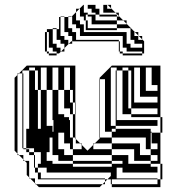

<svg xmlns="http://www.w3.org/2000/svg" viewBox="-20 -770 714 790"><path d="M412 -396V-420H390V-396ZM136 -416V-480H124V-492H100V-480H124V-416ZM520 -416V-480H508V-492H484V-480H508V-416ZM412 -300V-324H390V-300ZM460 -468H456V-480H460ZM628 -396V-420H604V-492H580V-396ZM628 -348V-372H556V-492H532V-348ZM196 -228H200V-240H196ZM440 -240V-228H456V-240ZM604 -204V-224H600V-204ZM628 -156V-180H600V-156ZM316 -156V-174L310 -180H280V-156ZM628 -108V-132H600V-156H580V-204H440V-228H390V-204H440V-180H556V-132H600V-108ZM184 -144H172V-108H196V-96H280V-84H440V-96H280V-108H220V-132H196V-204H184ZM628 -12V-32H440V-12ZM412 -12H402L412 -22V-32H136V-36H412V-32H422L412 -22ZM460 -444H456V-468H460ZM76 -420H72V-444H76ZM460 -420H456V-444H460ZM412 -372V-396H390V-372ZM76 -372V-396H72V-372ZM460 -372H456V-396H460ZM412 -348V-372H390V-348ZM412 -324V-348H390V-324ZM76 -324V-348H72V-324ZM460 -324H456V-348H460ZM460 -300H456V-324H460ZM76 -300H72V-324H76ZM412 -276V-300H390V-276ZM280 -240V-300H268V-324H244V-400H220V-492H196V-400H220V-300H244V-288H264V-276H268V-240ZM412 -252V-276H390V-252ZM628 -252H456V-276H628ZM76 -252V-276H72V-252ZM172 -492H148V-400H172V-252H196V-240H200V-276H196V-400H172ZM76 -228H72V-252H76ZM412 -252H390V-228H412ZM280 -240H268V-204H280V-180H292V-198L290 -200V-204H280ZM76 -180V-204H72V-180ZM604 -204H600V-180H604ZM460 -300V-288H520V-300H484V-352H460V-348H456V-372H460V-352H508V-324H520V-300H628V-324H520V-352H484V-416H460V-396H456V-420H460V-416H508V-352H520V-416H484V-480H460V-492H436V-252H456V-240H600V-228H604V-224H640V-96H648V-32H640V-96H600V-108H532V-156H440V-180H370L390 -200V-204H388V-444H390V-420H412V-444H390V-450L440 -500H640V-288H648V-224H640V-288H460V-276H456V-300ZM124 -108H120V-132H100V-144H88V-156H76V-160H72V-180H76V-160H88V-156H100V-144H120V-132H124ZM76 -204H72V-228H76V-224H88V-240H100V-288H76V-276H72V-300H76V-288H100V-352H76V-348H72V-372H76V-352H100V-416H76V-396H72V-420H76V-416H124V-400H136V-240H148V-400H136V-416H100V-480H72V-468H76V-444H72V-468H58L90 -500H290V-348H292V-324H290V-348H280V-400H268V-492H244V-400H268V-348H280V-324H292V-300H290V-324H280V-300H290V-204H292V-198L310 -180H316V-174L340 -150L364 -174V-180H370L364 -174V-156H440V-132H508V-96H600V-84H628V-60H484V-80H460V-36H628V-32H640V0H440V-12H436V-32H422L436 -46V-60H172V-80H136V-96H148V-144H120V-160H88V-224H76ZM124 -84H120V-108H124ZM244 -132H280V-108H440V-96H484V-108H440V-132H280V-156H268V-180H244V-224H220V-156H244ZM124 -84V-80H136V-60H148V-36H136V-60H124V-80H120V-84ZM124 -36V-16L128 -12H402L390 0H140L128 -12H124V-16L104 -36H100V-40L90 -50V-100L82 -108H76V-114L58 -132H52V-138L40 -150V-450L52 -462V-468H58L52 -462V-138L58 -132H76V-114L82 -108H100V-40L104 -36ZM461 -646H333V-654H461ZM533 -622H549V-624L535 -638H533ZM181 -606V-622H173V-606ZM565 -606V-608L551 -622H549V-606ZM181 -590V-606H173V-590ZM485 -590H473V-574H485ZM181 -590H173V-574H181ZM277 -590H263L273 -600H277ZM341 -670H333V-654H341ZM485 -590V-622H309V-654H293V-670H277V-702H275L293 -720V-734H307L293 -720V-686H309V-670H325V-638H501V-590H517V-574H565V-590H533V-606H517V-654H461V-670H357V-702H341V-710H333V-686H341V-670H333V-686H325V-702H309V-734H307L323 -750H325V-718H341V-710H373V-686H461V-670H501V-672L487 -686H461V-702H389V-710H373V-718H357V-734H341V-750H373V-734H389V-710H461V-702H469V-704L455 -718H405V-750H421V-734H437V-736L423 -750H437V-736L455 -718H469V-704L487 -686H501V-672L535 -638H549V-624L551 -622H565V-608L573 -600V-550H565V-558H501V-574H473V-558H485V-550H565V-542H485V-550H473V-558H469V-600H277V-622H261V-638H245V-700H261V-702H275L273 -700H261V-654H277V-638H293V-606H469V-600H473V-590ZM245 -558H231L245 -572V-590H229V-606H213V-650H223V-700H229V-702H245V-700H229V-622H245V-606H261V-590H263L245 -572ZM173 -550V-558H165V-638H173V-622H181V-638H173V-650H197V-654H213V-650H197V-590H213V-574H229V-558H231L223 -550H213V-558H197V-574H173V-558H181V-550H213V-542H181V-550Z"/></svg>

Font: Rubik Broken Fax
Style: Regular
Weight: 400
Designer: Hubert and Fischer, NaN
Foundry: Hubert and Fischer, NaN
Version: Version 2.201